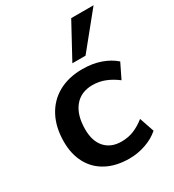

<svg xmlns="http://www.w3.org/2000/svg" viewBox="-188 -883 904 997"><g transform="rotate(-30 264.5 -384.5)"><path d="M293 7Q215 7 158 -23Q101 -53 71 -108.5Q41 -164 41 -238Q41 -324 74 -387Q107 -450 168 -484Q229 -518 312 -518Q372 -518 420.5 -501Q469 -484 503 -454L460 -366Q426 -392 390.5 -406Q355 -420 317 -420Q246 -420 207.5 -372Q169 -324 169 -239Q169 -168 204.5 -129Q240 -90 302 -90Q342 -90 375.5 -103.5Q409 -117 443 -144L473 -56Q439 -26 391.5 -9.5Q344 7 293 7ZM362 -570H283L395 -776H529Z"/></g></svg>

Font: Muli
Style: Bold Italic
Weight: 700
Italic angle: -4.541°
Designer: Vernon Adams
Foundry: Vernon Adams
Version: Version 2.100; ttfautohint (v1.8.1.43-b0c9)